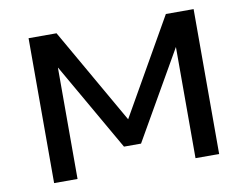

<svg xmlns="http://www.w3.org/2000/svg" viewBox="-77 -813 1186 920"><g transform="rotate(-10 516.5 -352.5)"><path d="M115 0V-705H251L519 -237H516L783 -705H918V0H803V-541L558 -114H475L230 -541H229V0Z"/></g></svg>

Font: Nunito Sans 7pt SemiExpanded SemiBold
Style: Regular
Weight: 600
Width: 6
Designer: Vernon Adams
Foundry: Vernon Adams
Version: Version 3.101;gftools[0.9.27]